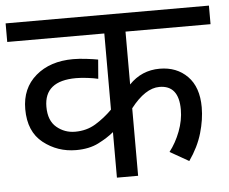

<svg xmlns="http://www.w3.org/2000/svg" viewBox="-47 -676 872 731"><g transform="rotate(-5 388.5 -311.0)"><path d="M562 -330Q636 -330 636 -237Q636 -196 620 -154Q604 -112 579 -80L651 -39Q686 -89 701 -140.5Q716 -192 716 -239Q716 -316 675 -357.5Q634 -399 569 -399Q500 -399 452 -349V-551H777V-622H0V-551H371V-260Q341 -230 306.5 -209Q272 -188 228 -188Q188 -188 157.5 -213.5Q127 -239 127 -292Q127 -391 249 -391Q268 -391 292.5 -388Q317 -385 333 -381L339 -454Q324 -457 295.5 -460.5Q267 -464 244 -464Q156 -464 101 -417Q46 -370 46 -290Q46 -204 100.5 -161Q155 -118 226 -118Q276 -118 311.5 -136Q347 -154 371 -174V0H452V-258Q508 -330 562 -330Z"/></g></svg>

Font: Noto Sans Devanagari
Style: Regular
Weight: 400
Designer: Jelle Bosma - Monotype Design Team
Foundry: Monotype Imaging Inc.
Version: Version 1.901